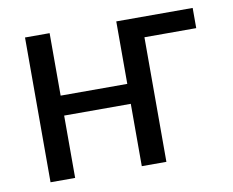

<svg xmlns="http://www.w3.org/2000/svg" viewBox="-64 -609 838 690"><g transform="rotate(-10 355.5 -264.0)"><path d="M157.2 -528.3H67.4V0H157.2V-227.5H400.4V0H490.2V-454.6H679.2V-528.3H400.4V-300.3H157.2Z"/></g></svg>

Font: Bert Sans
Style: Regular
Weight: 400
Designer: Christian Robertson (Google), Cristiano Sobral
Foundry: Google, Cristiano Sobral
Version: Version 3.101